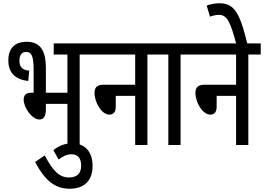

<svg xmlns="http://www.w3.org/2000/svg" viewBox="-20 -888 1617 1176"><path d="M144 -632C71 -632 31 -593 31 -518C31 -439 78 -400 153 -392L159 -455C116 -459 99 -479 99 -516C99 -553 115 -570 141 -570C175 -570 186 -539 186 -460V-320H170C139 -320 125 -304 125 -278C125 -229 176 -156 221 -156C247 -156 261 -174 261 -219V-252H393V0H468V-554H544V-622H309V-554H393V-320H261V-472C261 -567 234 -632 144 -632Z M407 268C497 268 547 217 547 129C547 46 505 -10 421 -10C378 -10 341 4 307 32L339 89C361 72 387 57 417 57C454 57 477 77 477 127C477 176 450 199 402 199C344 199 304 159 254 64L195 104C253 214 314 268 407 268Z M532 -622V-554H808V-369H614C573 -369 559 -351 559 -318C559 -262 602 -186 650 -186C677 -186 689 -203 689 -236V-301H808V0H883V-554H959V-622Z M1086 -554H1162V-622H947V-554H1011V0H1086Z M1150 -622V-554H1426V-369H1232C1191 -369 1177 -351 1177 -318C1177 -262 1220 -186 1268 -186C1295 -186 1307 -203 1307 -236V-301H1426V0H1501V-554H1577V-622Z M1428 -615H1496C1448 -817 1412 -868 1323 -868C1297 -868 1271 -863 1246 -854L1266 -786C1284 -793 1304 -797 1321 -797C1370 -797 1391 -756 1428 -615Z"/></svg>

Font: Noto Sans Devanagari ExtraCondensed
Style: Regular
Weight: 400
Width: 2
Designer: Jelle Bosma - Monotype Design Team
Foundry: Monotype Imaging Inc.
Version: Version 2.004